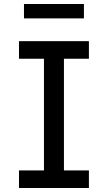

<svg xmlns="http://www.w3.org/2000/svg" viewBox="-20 -941 540 961"><path d="M75 0V-88H200V-647H75V-735H425V-647H300V-88H425V0ZM100 -849V-921H400V-849Z"/></svg>

Font: Iosevka SS18 Semibold
Style: Regular
Weight: 600
Monospace: yes
Designer: Belleve Invis
Foundry: Belleve Invis
Version: Version 25.1.1; ttfautohint (v1.8.4)